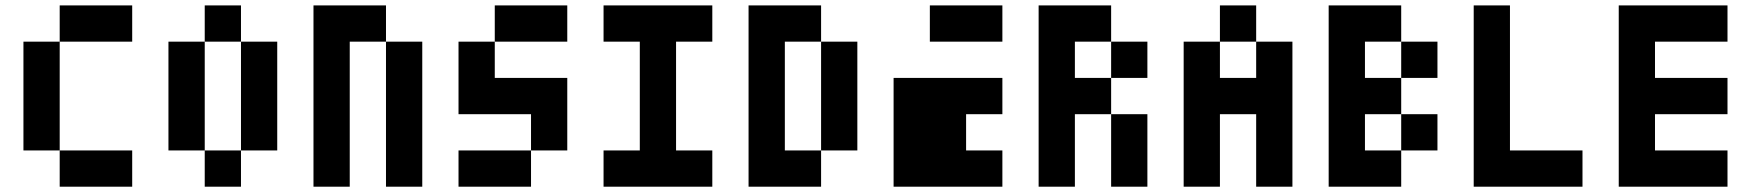

<svg xmlns="http://www.w3.org/2000/svg" viewBox="-20 -704 6602 724"><path d="M205.1 -546.9V-683.6H478.5V-546.9ZM205.1 0V-136.7H478.5V0ZM68.4 -546.9H205.1V-136.7H68.4Z M888.7 -546.9H752V-683.6H888.7ZM888.7 0H752V-136.7H888.7ZM888.7 -546.9H1025.4V-136.7H888.7ZM615.2 -546.9H752V-136.7H615.2Z M1435.5 -683.6V-546.9H1298.8V0H1162.1V-683.6ZM1435.5 -546.9H1572.3V0H1435.5Z M1845.7 -546.9V-683.6H2119.1V-546.9ZM1709 0V-136.7H1982.4V0ZM1709 -546.9H1845.7V-410.2H2119.1V-136.7H1982.4V-273.4H1709Z M2392.6 -546.9H2255.9V-683.6H2666V-546.9H2529.3V-136.7H2666V0H2255.9V-136.7H2392.6Z M3076.2 -546.9H3212.9V-136.7H3076.2ZM3076.2 -683.6V-546.9H2939.5V-136.7H3076.2V0H2802.7V-683.6Z M3486.3 -546.9V-683.6H3759.8V-546.9ZM3349.6 -410.2H3759.8V-273.4H3623V-136.7H3759.8V0H3349.6Z M4306.6 -410.2H4169.9V-546.9H4306.6ZM4169.9 -273.4H4306.6V0H4169.9ZM4169.9 -683.6V-546.9H4033.2V-410.2H4169.9V-273.4H4033.2V0H3896.5V-683.6Z M4716.8 -546.9H4580.1V-683.6H4716.8ZM4443.4 -546.9H4580.1V-410.2H4716.8V-546.9H4853.5V0H4716.8V-273.4H4580.1V0H4443.4Z M5400.4 -410.2H5263.7V-546.9H5400.4ZM5263.7 -683.6V-546.9H5127V-410.2H5263.7V-273.4H5127V-136.7H5263.7V0H4990.2V-683.6ZM5400.4 -136.7H5263.7V-273.4H5400.4Z M5537.1 -683.6H5673.8V-136.7H5947.3V0H5537.1Z M6494.1 -683.6V-546.9H6220.7V-410.2H6494.1V-273.4H6220.7V-136.7H6494.1V0H6084V-683.6Z"/></svg>

Font: DatCub
Style: Bold
Weight: 700
Designer: GGBot
Version: 1.00